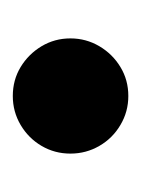

<svg xmlns="http://www.w3.org/2000/svg" viewBox="20 -230 220 300"><g transform="rotate(90 130.0 -80.0)"><path d="M130 10Q105 10 84.8 -2.2Q64.5 -14.5 52.2 -35Q40 -55.5 40 -80Q40 -104.5 52.2 -125.2Q64.5 -146 84.8 -158.2Q105 -170.5 130 -170.5Q154.5 -170.5 175.2 -158.2Q196 -146 208 -125.2Q220 -104.5 220 -80Q220 -55.5 208 -35Q196 -14.5 175.2 -2.2Q154.5 10 130 10Z"/></g></svg>

Font: Bodoni Moda 9pt
Style: Bold
Weight: 700
Designer: Owen Earl
Foundry: indestructible type
Version: Version 2.005